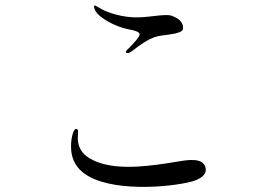

<svg xmlns="http://www.w3.org/2000/svg" viewBox="-20 -729 1040 719"><path d="M472 -536C552 -599 571 -593 609 -599C637 -603 663 -608 665 -620C669 -651 639 -664 623 -670C601 -678 545 -665 499 -664C437 -662 381 -684 366 -692C347 -701 336 -711 333 -708C330 -704 335 -689 343 -680C360 -660 408 -630 462 -619C487 -615 502 -609 503 -601C504 -594 486 -571 458 -544C454 -541 450 -536 452 -532C454 -530 461 -528 472 -536ZM292 -82C388 -7 618 -27 701 -50C725 -57 755 -72 750 -99C743 -141 681 -130 646 -124C548 -108 431 -90 345 -122C304 -138 266 -164 272 -225C273 -243 272 -246 264 -246C256 -246 246 -216 246 -181C246 -146 256 -110 292 -82Z"/></svg>

Font: Shippori Mincho
Style: Regular
Weight: 400
Designer: Bonji Tadano  Ryoko NISHIZUKA  (kana & ideographs); Frank Grießhammer (Latin, Greek & Cyrillic); Wenlong ZHANG  (bopomof
Foundry: Adobe Systems Incorporated
Version: Version 1.003;PS 1.001;hotconv 16.6.54;makeotf.lib2.5.65590